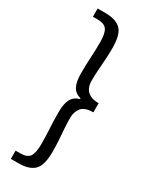

<svg xmlns="http://www.w3.org/2000/svg" viewBox="-222 -753 747 951"><g transform="rotate(30 151.5 -278.0)"><path d="M30.5 152V105H56.6Q97.3 105 111.1 83.7Q124.8 62.4 124.8 13.9Q124.8 -31.7 122.2 -74.2Q119.6 -116.8 119.6 -167.4Q119.6 -215.4 133.3 -241.2Q146.9 -267 179.4 -276V-280Q146.9 -289 133.3 -314.5Q119.6 -340 119.6 -388.6Q119.6 -440.2 122.2 -482.6Q124.8 -525 124.8 -569.9Q124.8 -618.4 111.1 -639.7Q97.3 -661 56.6 -661H30.5V-708H75.2Q134.8 -708 163.4 -680.3Q192.1 -652.6 192.1 -574.6Q192.1 -538.4 189.9 -507.2Q187.7 -476.1 185.5 -445.7Q183.3 -415.2 183.3 -381Q183.3 -362.1 190.7 -344.6Q198.1 -327 216.7 -315.7Q235.4 -304.4 269.3 -304V-252Q218.8 -251.6 201.1 -227.6Q183.3 -203.5 183.3 -173.7Q183.3 -140.2 185.5 -110Q187.7 -79.9 189.9 -48.8Q192.1 -17.6 192.1 18.6Q192.1 96.2 163.4 124.1Q134.8 152 75.2 152Z"/></g></svg>

Font: Source Sans 3 Variable
Style: Regular
Weight: 200
Designer: Paul D. Hunt
Foundry: Adobe Systems Incorporated
Version: Version 3.026